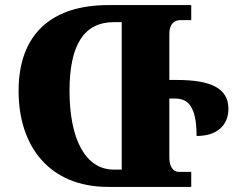

<svg xmlns="http://www.w3.org/2000/svg" viewBox="-20 -734 929 754"><path d="M674 -420H645V-600C645 -639 663 -655 689 -655H731V-714H405C187 -714 53 -604 53 -377C53 -158 175 0 405 0H731V-59H682C659 -59 645 -82 645 -115V-347H668C717 -347 752 -318 752 -200C835 -200 877 -244 877 -307C877 -388 807 -420 674 -420ZM458 -68H427C314 -68 253 -190 253 -377C253 -564 314 -647 427 -647H458Z"/></svg>

Font: Noto Serif Georgian SemiCondensed Black
Style: Regular
Weight: 900
Width: 4
Designer: Monotype Design Team, Akaki Razmadze
Foundry: Google LLC
Version: Version 2.003